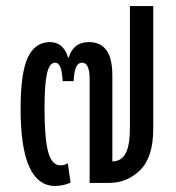

<svg xmlns="http://www.w3.org/2000/svg" viewBox="-20 -604 580 634"><path d="M48 -244Q48 -364 72 -414.5Q96 -465 145 -465Q189 -465 205 -414H207Q222 -465 274 -465Q311 -465 331 -439Q351 -413 351 -353V-71Q380 -71 394.5 -97Q409 -123 409 -183V-584H486V-179Q486 -85 443 -42.5Q400 0 340 0H276V-343Q276 -397 251 -397Q238 -397 231.5 -383Q225 -369 223 -336H187Q185 -369 179 -383Q173 -397 162 -397Q143 -397 135 -360.5Q127 -324 127 -248Q127 -147 139 -102.5Q151 -58 180 -58Q193 -58 204 -65L213 -1Q189 10 162 10Q48 10 48 -244Z"/></svg>

Font: Noto Sans Thai Cond
Style: Regular
Weight: 400
Width: 3
Designer: Monotype Design Team
Foundry: Monotype Imaging Inc.
Version: Version 1.000